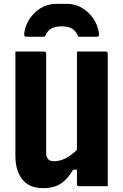

<svg xmlns="http://www.w3.org/2000/svg" viewBox="-20 -968 640 998"><path d="M205 10Q132 10 96 -35.5Q60 -81 60 -158V-700H209Q220 -700 220 -689V-172Q220 -130 261 -130Q320 -130 380 -189V-700H529Q540 -700 540 -689V0H391Q380 0 380 -11V-86H360Q332 -37 296 -13.5Q260 10 205 10ZM213 -777H120Q110 -777 107.5 -780.5Q105 -784 106 -796Q111 -835 133.5 -869.5Q156 -904 192 -926Q228 -948 273 -948H327Q372 -948 408 -926Q444 -904 466.5 -869.5Q489 -835 494 -796Q496 -784 493 -780.5Q490 -777 480 -777H387Q375 -807 354.5 -819Q334 -831 300 -831Q266 -831 245.5 -819Q225 -807 213 -777Z"/></svg>

Font: Recursive Mn Lnr St XBd
Style: Regular
Weight: 800
Monospace: yes
Version: Version 1.079;hotconv 1.0.112;makeotfexe 2.5.65598; ttfautoh